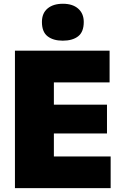

<svg xmlns="http://www.w3.org/2000/svg" viewBox="-20 -976 638 996"><path d="M57.5 0Q57.5 -56.5 57.5 -109.8Q57.5 -163 57.5 -230.5V-474.5Q57.5 -544.5 57.5 -599.8Q57.5 -655 57.5 -713H548.5V-548.5Q504.5 -548.5 454.2 -548.5Q404 -548.5 336 -548.5H174L259.5 -680Q259.5 -622 259.5 -566.8Q259.5 -511.5 259.5 -441V-264Q259.5 -196.5 259.5 -143Q259.5 -89.5 259.5 -33L187 -164.5H350Q407 -164.5 457.2 -164.5Q507.5 -164.5 554 -164.5V0ZM212 -283.5V-433H338Q401.5 -433 447 -433Q492.5 -433 535 -433V-283.5Q490.5 -283.5 445 -283.5Q399.5 -283.5 337.5 -283.5ZM305.5 -765Q256 -765 226.8 -787.8Q197.5 -810.5 197.5 -862Q197.5 -907.5 226.8 -932Q256 -956.5 306.5 -956.5Q357 -956.5 385.8 -931Q414.5 -905.5 414.5 -862Q414.5 -810.5 385.5 -787.8Q356.5 -765 305.5 -765Z"/></svg>

Font: Commissioner Thin ExtraBold
Style: Regular
Weight: 800
Version: Version 1.000